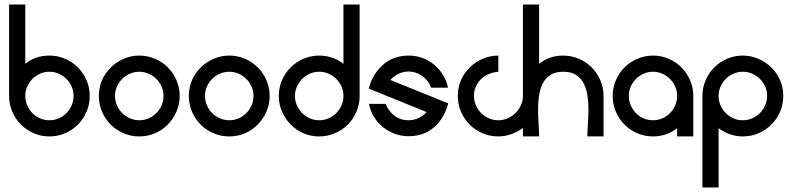

<svg xmlns="http://www.w3.org/2000/svg" viewBox="-20 -599 3479 843"><path d="M197 -355Q233 -355 265.5 -341Q298 -327 322 -303Q346 -279 360 -246.5Q374 -214 374 -178Q374 -141 360 -108.5Q346 -76 322 -52Q298 -28 266 -14Q234 0 197 0Q160 0 128 -14Q96 -28 72 -52Q48 -76 34 -108.5Q20 -141 20 -178V-579H91V-319Q136 -355 197 -355ZM197 -284Q175 -284 156 -275.5Q137 -267 122.5 -252.5Q108 -238 99.5 -219Q91 -200 91 -178Q91 -156 99.5 -136.5Q108 -117 122 -102.5Q136 -88 155.5 -79.5Q175 -71 197 -71Q219 -71 238.5 -79.5Q258 -88 272 -102.5Q286 -117 294.5 -136.5Q303 -156 303 -178Q303 -200 294.5 -219Q286 -238 271.5 -252.5Q257 -267 238 -275.5Q219 -284 197 -284Z M592 -355Q628 -355 660.5 -341Q693 -327 717 -303Q741 -279 755 -246.5Q769 -214 769 -178Q769 -142 755 -109.5Q741 -77 717 -52.5Q693 -28 661 -14Q629 0 592 0Q555 0 522.5 -14Q490 -28 466 -52Q442 -76 428 -108.5Q414 -141 414 -178Q414 -215 428 -247Q442 -279 466.5 -303Q491 -327 523.5 -341Q556 -355 592 -355ZM592 -284Q570 -284 550.5 -275.5Q531 -267 516.5 -252.5Q502 -238 493.5 -219Q485 -200 485 -178Q485 -156 493.5 -136.5Q502 -117 516.5 -102.5Q531 -88 550.5 -79.5Q570 -71 592 -71Q614 -71 633 -79.5Q652 -88 666.5 -102.5Q681 -117 689.5 -136.5Q698 -156 698 -178Q698 -199 689.5 -218.5Q681 -238 666.5 -252.5Q652 -267 632.5 -275.5Q613 -284 592 -284Z M987 -355Q1023 -355 1055.5 -341Q1088 -327 1112 -303Q1136 -279 1150 -246.5Q1164 -214 1164 -178Q1164 -142 1150 -109.5Q1136 -77 1112 -52.5Q1088 -28 1056 -14Q1024 0 987 0Q950 0 917.5 -14Q885 -28 861 -52Q837 -76 823 -108.5Q809 -141 809 -178Q809 -215 823 -247Q837 -279 861.5 -303Q886 -327 918.5 -341Q951 -355 987 -355ZM987 -284Q965 -284 945.5 -275.5Q926 -267 911.5 -252.5Q897 -238 888.5 -219Q880 -200 880 -178Q880 -156 888.5 -136.5Q897 -117 911.5 -102.5Q926 -88 945.5 -79.5Q965 -71 987 -71Q1009 -71 1028 -79.5Q1047 -88 1061.5 -102.5Q1076 -117 1084.5 -136.5Q1093 -156 1093 -178Q1093 -199 1084.5 -218.5Q1076 -238 1061.5 -252.5Q1047 -267 1027.5 -275.5Q1008 -284 987 -284Z M1381 -355Q1441 -355 1488 -319V-579H1559V-178Q1559 -141 1545 -108.5Q1531 -76 1507 -52Q1483 -28 1450.5 -14Q1418 0 1381 0Q1344 0 1312 -14Q1280 -28 1256 -52.5Q1232 -77 1218 -109.5Q1204 -142 1204 -178Q1204 -214 1218 -246.5Q1232 -279 1256 -303Q1280 -327 1312.5 -341Q1345 -355 1381 -355ZM1381 -284Q1360 -284 1340.5 -275.5Q1321 -267 1306.5 -252.5Q1292 -238 1283.5 -218.5Q1275 -199 1275 -178Q1275 -156 1283.5 -136.5Q1292 -117 1306.5 -102.5Q1321 -88 1340 -79.5Q1359 -71 1381 -71Q1403 -71 1422.5 -79.5Q1442 -88 1456.5 -102.5Q1471 -117 1479.5 -136.5Q1488 -156 1488 -178Q1488 -200 1479.5 -219Q1471 -238 1456.5 -252.5Q1442 -267 1422.5 -275.5Q1403 -284 1381 -284Z M1673 -143Q1686 -111 1712 -91Q1738 -71 1773 -71Q1796 -71 1817 -80.5Q1838 -90 1853 -107L1599 -210Q1615 -273 1661 -314Q1707 -355 1775 -355Q1806 -355 1834.5 -344.5Q1863 -334 1886 -315Q1909 -296 1925 -270Q1941 -244 1947 -214H1873Q1862 -245 1834 -265Q1806 -285 1774 -285Q1751 -285 1730 -275Q1709 -265 1694 -248L1948 -145Q1932 -82 1887 -41.5Q1842 -1 1774 -1Q1742 -1 1713.5 -11.5Q1685 -22 1661.5 -41Q1638 -60 1622 -86Q1606 -112 1600 -143Z M2453 -355Q2489 -355 2521.5 -341Q2554 -327 2578 -303Q2602 -279 2616 -246.5Q2630 -214 2630 -178V0H2559Q2559 -21 2561 -50.5Q2563 -80 2563.5 -111.5Q2564 -143 2560 -174Q2556 -205 2544.5 -229.5Q2533 -254 2511 -269Q2489 -284 2453 -284Q2417 -284 2395 -269Q2373 -254 2361.5 -229.5Q2350 -205 2346 -174Q2342 -143 2342.5 -111.5Q2343 -80 2345 -50.5Q2347 -21 2347 0H2276V-37Q2253 -20 2225 -10Q2197 0 2168 0Q2131 0 2098.5 -14Q2066 -28 2042 -52Q2018 -76 2004 -108.5Q1990 -141 1990 -178Q1990 -215 2004 -247Q2018 -279 2042.5 -303Q2067 -327 2099.5 -341Q2132 -355 2168 -355V-284Q2146 -282 2126.5 -274Q2107 -266 2092.5 -252Q2078 -238 2069.5 -219Q2061 -200 2061 -178Q2061 -156 2069.5 -136.5Q2078 -117 2092.5 -102.5Q2107 -88 2126.5 -79.5Q2146 -71 2168 -71Q2189 -71 2208.5 -79.5Q2228 -88 2243 -102.5Q2258 -117 2267 -136.5Q2276 -156 2276 -177V-579H2347V-319Q2392 -355 2453 -355Z M2847 -355Q2883 -355 2915.5 -341Q2948 -327 2972 -303Q2996 -279 3010 -246.5Q3024 -214 3024 -178V0H2953V-36Q2930 -18 2903 -9Q2876 0 2847 0Q2810 0 2778 -14Q2746 -28 2722 -52Q2698 -76 2684 -108.5Q2670 -141 2670 -178Q2670 -214 2684 -246.5Q2698 -279 2722 -303Q2746 -327 2778.5 -341Q2811 -355 2847 -355ZM2847 -284Q2825 -284 2806 -275.5Q2787 -267 2772.5 -252.5Q2758 -238 2749.5 -219Q2741 -200 2741 -178Q2741 -156 2749.5 -136.5Q2758 -117 2772 -102.5Q2786 -88 2805.5 -79.5Q2825 -71 2847 -71Q2869 -71 2888.5 -79.5Q2908 -88 2922 -102.5Q2936 -117 2944.5 -136.5Q2953 -156 2953 -178Q2953 -200 2944.5 -219Q2936 -238 2921.5 -252.5Q2907 -267 2888 -275.5Q2869 -284 2847 -284Z M3241 0Q3212 0 3185 -9.5Q3158 -19 3135 -36V224H3064V-178Q3064 -214 3078 -246.5Q3092 -279 3116 -303Q3140 -327 3172.5 -341Q3205 -355 3241 -355Q3277 -355 3309.5 -341Q3342 -327 3366.5 -303Q3391 -279 3405 -247Q3419 -215 3419 -178Q3419 -141 3405 -108.5Q3391 -76 3367 -52Q3343 -28 3310.5 -14Q3278 0 3241 0ZM3241 -71Q3263 -71 3282.5 -79.5Q3302 -88 3316.5 -102.5Q3331 -117 3339.5 -136.5Q3348 -156 3348 -178Q3348 -200 3339.5 -219Q3331 -238 3316.5 -252.5Q3302 -267 3282.5 -275.5Q3263 -284 3241 -284Q3220 -284 3200.5 -275.5Q3181 -267 3166.5 -252.5Q3152 -238 3143.5 -218.5Q3135 -199 3135 -178Q3135 -156 3143.5 -136.5Q3152 -117 3166.5 -102.5Q3181 -88 3200 -79.5Q3219 -71 3241 -71Z"/></svg>

Font: Googee
Style: Regular
Weight: 400
Designer: Peter Wiegel
Foundry: CATFonts Peter Wiegel
Version: 1.000